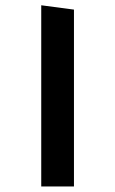

<svg xmlns="http://www.w3.org/2000/svg" viewBox="-20 -688 426 710"><path d="M253.5 -652.5 132.5 -668.5V1.5H253.5Z"/></svg>

Font: Anek Kannada Medium SemiBold
Style: Regular
Weight: 600
Version: Version 1.003